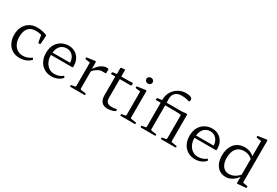

<svg xmlns="http://www.w3.org/2000/svg" viewBox="55 -1739 3943 2736"><g transform="rotate(30 2026.5 -371.0)"><path d="M284 7Q217 7 165.5 -24.5Q114 -56 85.5 -113Q57 -170 57 -244Q57 -320 86.5 -376.5Q116 -433 169 -465Q222 -497 291 -497Q336 -497 378.5 -488Q421 -479 452 -466Q459 -462 458 -453L449 -319Q449 -311 440 -311H421Q412 -311 411 -320L390 -445L429 -418Q403 -431 368.5 -438.5Q334 -446 298 -446Q218 -446 176.5 -396.5Q135 -347 135 -252Q135 -191 157 -144Q179 -97 218.5 -70.5Q258 -44 308 -44Q350 -44 383.5 -55.5Q417 -67 444 -88Q451 -94 456 -87L464 -75Q469 -69 463 -62Q432 -29 385.5 -11Q339 7 284 7Z M811 7Q745 7 692.5 -23.5Q640 -54 609.5 -111Q579 -168 579 -247Q579 -327 610.5 -382.5Q642 -438 695 -467.5Q748 -497 814 -497Q870 -497 916 -470.5Q962 -444 989 -395.5Q1016 -347 1016 -281Q1016 -277 1016 -272Q1016 -267 1015 -263Q1013 -255 1005 -255H640V-295H967L947 -274Q947 -278 947 -282Q947 -286 947 -290Q947 -336 929 -372Q911 -408 879.5 -428.5Q848 -449 808 -449Q735 -449 695 -397.5Q655 -346 655 -251Q655 -192 677.5 -145Q700 -98 739 -71Q778 -44 828 -44Q909 -44 961 -88Q968 -94 972 -87L980 -76Q984 -69 979 -62Q949 -29 905 -11Q861 7 811 7Z M1190 0V-319H1264V0ZM1467 -426Q1467 -418 1459 -418H1402Q1392 -418 1382.5 -416.5Q1373 -415 1362 -411Q1333 -399 1304.5 -377Q1276 -355 1255 -325L1251 -350Q1259 -374 1277.5 -399.5Q1296 -425 1322 -447.5Q1348 -470 1377.5 -483.5Q1407 -497 1436 -497Q1467 -497 1467 -488ZM1123 0Q1115 0 1115 -9V-18Q1115 -27 1124 -28L1172 -37Q1184 -39 1187 -43Q1190 -47 1190 -59V-180H1264V-57Q1264 -46 1267.5 -42.5Q1271 -39 1284 -37L1355 -27Q1363 -26 1363 -17V-8Q1363 0 1354 0ZM1190 -319V-465L1208 -436L1115 -449Q1107 -450 1107 -459V-469Q1107 -476 1116 -479L1236 -496Q1249 -498 1254.5 -495Q1260 -492 1260 -481V-385L1264 -368V-319Z M1736 7Q1670 7 1636.5 -30Q1603 -67 1603 -139V-483L1605 -490V-585Q1605 -593 1613 -596Q1621 -597 1630.5 -598.5Q1640 -600 1650.5 -601Q1661 -602 1669 -602Q1677 -602 1677 -593V-140Q1677 -90 1700.5 -67.5Q1724 -45 1777 -45Q1794 -45 1812 -47Q1830 -49 1850 -55Q1858 -57 1859 -48L1860 -36Q1861 -29 1854 -23Q1839 -14 1819 -7.5Q1799 -1 1777.5 3Q1756 7 1736 7ZM1536 -447Q1529 -447 1530 -456L1534 -473Q1535 -481 1544 -482L1605 -490H1805L1861 -493Q1869 -493 1869 -484Q1870 -477 1869.5 -469.5Q1869 -462 1867 -455Q1865 -447 1857 -447Z M2017 0V-320H2091V0ZM1950 0Q1942 0 1942 -9V-18Q1942 -27 1951 -28L1999 -37Q2011 -39 2014 -43Q2017 -47 2017 -59V-180H2091V-57Q2091 -46 2094.5 -42.5Q2098 -39 2111 -37L2182 -27Q2190 -26 2190 -17V-8Q2190 0 2181 0ZM2017 -320V-466L2035 -437L1942 -450Q1934 -451 1934 -459V-470Q1934 -478 1943 -479L2067 -497Q2081 -499 2086 -496Q2091 -493 2091 -481V-320ZM2055 -592Q2033 -592 2018 -605.5Q2003 -619 2003 -640Q2003 -661 2018 -674.5Q2033 -688 2055 -688Q2077 -688 2092 -674.5Q2107 -661 2107 -640Q2107 -619 2092 -605.5Q2077 -592 2055 -592Z M2619 0Q2611 0 2611 -9V-18Q2611 -27 2619 -28L2669 -37Q2681 -39 2683.5 -43Q2686 -47 2686 -59V-464L2703 -435Q2685 -441 2654.5 -444Q2624 -447 2582 -447H2274Q2266 -447 2267 -456L2271 -473Q2273 -481 2282 -482L2350 -490H2674L2737 -496Q2751 -498 2756 -494.5Q2761 -491 2761 -480V-447V-57Q2761 -46 2764.5 -42.5Q2768 -39 2780 -37L2850 -27Q2858 -26 2858 -17V-8Q2858 0 2850 0ZM2350 -500Q2350 -554 2369.5 -598.5Q2389 -643 2423 -676.5Q2457 -710 2501 -728.5Q2545 -747 2593 -747Q2655 -747 2679 -732Q2703 -717 2703 -701Q2703 -691 2701 -683.5Q2699 -676 2695 -670Q2691 -663 2683 -665Q2668 -671 2649.5 -675.5Q2631 -680 2610 -682.5Q2589 -685 2562 -685Q2518 -685 2487 -669.5Q2456 -654 2439 -625Q2422 -596 2422 -554Q2422 -527 2423 -515Q2424 -503 2424 -490V0H2350ZM2283 0Q2275 0 2275 -9V-18Q2275 -27 2283 -28L2332 -37Q2344 -39 2347 -43Q2350 -47 2350 -59V-180H2424V-57Q2424 -46 2427.5 -42.5Q2431 -39 2444 -37L2514 -27Q2522 -26 2522 -17V-8Q2522 0 2513 0Z M3173 7Q3107 7 3054.5 -23.5Q3002 -54 2971.5 -111Q2941 -168 2941 -247Q2941 -327 2972.5 -382.5Q3004 -438 3057 -467.5Q3110 -497 3176 -497Q3232 -497 3278 -470.5Q3324 -444 3351 -395.5Q3378 -347 3378 -281Q3378 -277 3378 -272Q3378 -267 3377 -263Q3375 -255 3367 -255H3002V-295H3329L3309 -274Q3309 -278 3309 -282Q3309 -286 3309 -290Q3309 -336 3291 -372Q3273 -408 3241.5 -428.5Q3210 -449 3170 -449Q3097 -449 3057 -397.5Q3017 -346 3017 -251Q3017 -192 3039.5 -145Q3062 -98 3101 -71Q3140 -44 3190 -44Q3271 -44 3323 -88Q3330 -94 3334 -87L3342 -76Q3346 -69 3341 -62Q3311 -29 3267 -11Q3223 7 3173 7Z M3862 -162V-599H3936V-162ZM3876 -378Q3847 -413 3809.5 -429.5Q3772 -446 3726 -446Q3646 -446 3601.5 -391.5Q3557 -337 3557 -239Q3557 -152 3594.5 -102.5Q3632 -53 3698 -53Q3745 -53 3789 -77Q3833 -101 3868 -145L3878 -123Q3842 -63 3788 -28Q3734 7 3679 7Q3618 7 3573.5 -22.5Q3529 -52 3505 -106.5Q3481 -161 3481 -236Q3481 -316 3509 -375Q3537 -434 3588.5 -466Q3640 -498 3709 -498Q3768 -498 3817 -472Q3866 -446 3897 -397ZM3862 -571V-716L3880 -687L3787 -700Q3779 -701 3779 -710V-720Q3779 -728 3788 -729L3912 -748Q3926 -750 3931 -746.5Q3936 -743 3936 -732V-571ZM3936 -162V-24L3917 -53L4010 -35Q4018 -32 4018 -24V-14Q4018 -6 4010 -5L3878 7Q3872 8 3868 5Q3864 2 3864 -6V-119L3862 -128V-162Z"/></g></svg>

Font: Hahmlet Light
Style: Regular
Weight: 300
Designer: Minjoo Ham & Mark Frömberg
Foundry: hypertype
Version: Version 1.002